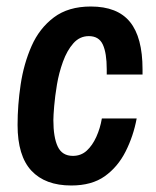

<svg xmlns="http://www.w3.org/2000/svg" viewBox="-20 -558 480 590"><path d="M199 12Q119 12 76.5 -33.5Q34 -79 34 -174Q34 -235 43.5 -298.5Q53 -362 77 -416.5Q101 -471 145.5 -504.5Q190 -538 259 -538Q341 -538 379.5 -490.5Q418 -443 418 -345V-329H308V-345Q308 -395 296 -421Q284 -447 253 -447Q225 -447 205.5 -425Q186 -403 173.5 -368.5Q161 -334 155 -298Q149 -262 146.5 -232Q144 -202 144 -189Q144 -136 157.5 -107.5Q171 -79 204 -79Q229 -79 246.5 -95Q264 -111 276 -137.5Q288 -164 293 -194H400Q390 -140 366 -92.5Q342 -45 302 -16.5Q262 12 199 12Z"/></svg>

Font: Archivo Narrow SemiBold
Style: Italic
Weight: 600
Italic angle: -8°
Designer: Hector Gatti
Foundry: Omnibus-Type
Version: Version 3.002